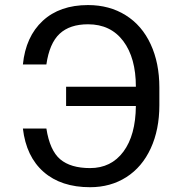

<svg xmlns="http://www.w3.org/2000/svg" viewBox="-20 -741 714 770"><path d="M166 -225.6Q179.7 -137.7 221.4 -102.3Q263.2 -66.9 341.3 -66.9Q425.8 -66.9 474.9 -132.8Q523.9 -198.7 524.9 -315.9H245.1V-393.1H524.9Q524.9 -508.8 474.4 -576.2Q423.8 -643.6 333 -643.6Q259.8 -643.6 219 -605.5Q178.2 -567.4 166 -482.4H71.8Q83 -594.2 151.4 -657.5Q219.7 -720.7 333 -720.7Q418.9 -720.7 484.1 -679.9Q549.3 -639.2 584.2 -563.7Q619.1 -488.3 619.1 -390.1V-319.3Q619.1 -221.2 584.5 -146Q549.8 -70.8 486.6 -30.5Q423.3 9.8 341.3 9.8Q225.1 9.8 155 -51.5Q85 -112.8 71.8 -225.6Z"/></svg>

Font: Roboto
Style: Regular
Weight: 400
Designer: Google
Version: Version 2.001047; 2015